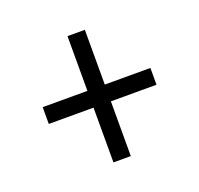

<svg xmlns="http://www.w3.org/2000/svg" viewBox="-85 -664 635 613"><g transform="rotate(-20 232.5 -357.5)"><path d="M202 -143V-329H50V-386H202V-572H261V-386H416V-329H261V-143Z"/></g></svg>

Font: Noto Serif Armenian Condensed
Style: Regular
Weight: 400
Width: 3
Designer: Monotype Design Team
Foundry: Monotype Imaging Inc.
Version: Version 2.008; ttfautohint (v1.8.4.7-5d5b)